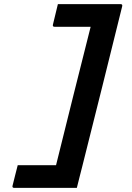

<svg xmlns="http://www.w3.org/2000/svg" viewBox="-20 -773 640 932"><path d="M261 -753H565Q576 -753 573 -742Q525 -548 476.5 -353Q428 -158 379 36Q372 61 366 87Q360 113 353 139H49Q38 139 41 128Q48 100 53.5 78Q59 56 66 29H252Q294 -139 335.5 -307Q377 -475 420 -643H245Q234 -643 237 -654Q243 -680 249 -703.5Q255 -727 261 -753Z"/></svg>

Font: Recursive Mn Lnr St SmB
Style: Italic
Weight: 600
Italic angle: -15°
Monospace: yes
Version: Version 1.079;hotconv 1.0.112;makeotfexe 2.5.65598; ttfautoh